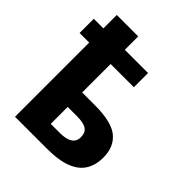

<svg xmlns="http://www.w3.org/2000/svg" viewBox="-207 -866 990 990"><g transform="rotate(45 288.0 -371.0)"><path d="M68.4 -742.2H224.6V-644.5H394V-541H224.6V-333.5H315.9Q439.9 -333.5 489.7 -292Q539.6 -250.5 539.6 -173.3Q539.6 -120.6 516.8 -81.8Q494.1 -43 441.9 -21.5Q389.6 0 300.8 0H68.4V-541H-1.5V-644.5H68.4ZM291.5 -228H224.6V-104.5H293.5Q336.9 -104.5 360.1 -119.6Q383.3 -134.8 383.3 -166Q383.3 -198.2 362.5 -213.1Q341.8 -228 291.5 -228Z"/></g></svg>

Font: Lunasima
Style: Bold
Weight: 700
Designer: The DocRepair Project, Monotype Design Team
Foundry: Google
Version: Version 2.009